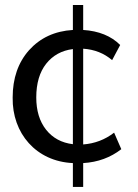

<svg xmlns="http://www.w3.org/2000/svg" viewBox="-20 -631 543 755"><path d="M307.1 10.3C365.2 6.8 415 -11.7 457 -44.4L428.7 -109.4C392.6 -81.5 352.1 -66.4 307.1 -63V-439.5C351.6 -436.5 389.6 -421.4 420.9 -394.5L452.6 -454.1C417 -489.7 368.2 -509.3 307.1 -513.2V-611.3H266.6V-513.2C194.8 -508.8 137.7 -481.9 94.2 -433.6C51.3 -385.3 29.8 -323.2 29.8 -247.6C27.3 -106.4 122.6 3.9 266.6 10.3V104H307.1ZM266.6 -64C222.2 -69.3 187 -88.4 161.1 -121.1C135.3 -153.8 122.6 -196.3 122.6 -248C122.6 -303.2 135.7 -347.7 161.6 -380.4C187.5 -413.1 222.7 -432.6 266.6 -438Z"/></svg>

Font: Ride
Style: Regular
Weight: 400
Version: Version 3.000